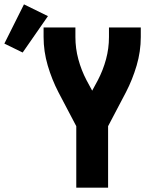

<svg xmlns="http://www.w3.org/2000/svg" viewBox="-123 -861 743 881"><path d="M227 0V-282L145 -438Q115 -496 96 -560.5Q77 -625 77 -691V-735H223V-691Q223 -639 236.5 -589Q250 -539 274 -493L300 -445L326 -493Q350 -539 363.5 -589Q377 -639 377 -691V-735H523V-691Q523 -625 504 -560.5Q485 -496 455 -438L373 -282V0ZM-19 -620 -103 -661 -13 -841 97 -787Z"/></svg>

Font: Iosevka Curly Heavy Extended
Style: Regular
Weight: 900
Width: 7
Monospace: yes
Designer: Belleve Invis
Foundry: Belleve Invis
Version: Version 11.1.0; ttfautohint (v1.8.3)